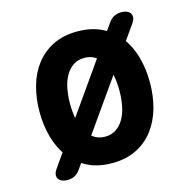

<svg xmlns="http://www.w3.org/2000/svg" viewBox="-95 -682 789 803"><g transform="rotate(-15 300.0 -280.0)"><path d="M300 10Q239.2 10 194.4 -12.6Q149.6 -35.1 119.8 -74.2Q90.1 -113.2 75.5 -165Q61 -216.8 61 -275.3Q61 -333.8 75.4 -385.4Q89.8 -437.1 119.5 -476Q149.3 -514.9 194.2 -537.4Q239.2 -560 300 -560Q361.1 -560 406.1 -537.4Q451 -514.9 480.6 -476.3Q510.2 -437.8 524.6 -386.1Q539 -334.5 539 -275.3Q539 -216.8 524.5 -165Q509.9 -113.2 480.3 -74.2Q450.7 -35.1 405.8 -12.6Q360.8 10 300 10ZM300 -104.5Q327.3 -104.5 347.5 -118Q367.8 -131.4 381.1 -154.5Q394.5 -177.5 400.7 -208.8Q407 -240 407 -275.3Q407 -311.3 400.9 -342.2Q394.8 -373.2 381.4 -395.9Q368.1 -418.6 347.8 -432Q327.6 -445.5 300 -445.5Q272.4 -445.5 252.2 -432Q231.9 -418.6 218.6 -395.5Q205.2 -372.5 199.1 -341.4Q193 -310.3 193 -275Q193 -239.7 199.3 -208.6Q205.5 -177.5 218.9 -154.5Q232.2 -131.4 252.5 -118Q272.7 -104.5 300 -104.5ZM99.9 30Q88.8 30 78.9 26.3Q69 22.6 63.4 15.2Q57.9 7.8 58.4 -3.1Q58.9 -14 69.3 -28.8L443.4 -560.8Q453.8 -575.9 467.5 -582.9Q481.3 -590 499.8 -590Q511.2 -590 521.1 -586.3Q531 -582.6 536.6 -575.2Q542.1 -567.8 541.6 -556.9Q541.1 -546 530.7 -531.2L156 1.1Q145.6 15.9 132 22.9Q118.4 30 99.9 30Z"/></g></svg>

Font: Maple Mono
Style: Regular
Weight: 400
Monospace: yes
Designer: subframe7536
Version: Version 7.300